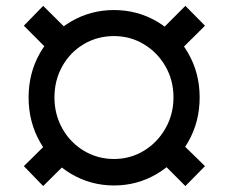

<svg xmlns="http://www.w3.org/2000/svg" viewBox="-20 -620 775 652"><path d="M77.1 -289.1Q77.1 -372.1 115.8 -439.9Q154.5 -507.8 221.2 -546.9Q287.9 -585.9 367.2 -585.9Q446.5 -585.9 513.1 -546.9Q579.7 -507.8 618.8 -439.9Q658 -372.1 658 -289.1Q658 -206.1 618.8 -137.7Q579.7 -69.3 513.1 -29.8Q446.5 9.8 367.2 9.8Q287.9 9.8 221.2 -29.8Q154.5 -69.3 115.8 -137.7Q77.1 -206.1 77.1 -289.1ZM569.1 -289.1Q569.1 -347.4 541.8 -394.9Q514.4 -442.3 468.4 -469.9Q422.3 -497.5 367.2 -497.5Q311 -497.5 264.7 -470.2Q218.4 -442.9 191.6 -395.1Q164.9 -347.4 164.9 -289.1Q164.9 -231.7 191.6 -183.8Q218.4 -135.8 265 -107.9Q311.6 -80.1 367.2 -80.1Q422.3 -80.1 468.4 -107.9Q514.4 -135.8 541.8 -183.8Q569.1 -231.7 569.1 -289.1ZM511.6 -502 609.5 -600.1 676.1 -532.7 577.2 -434.5ZM511.6 -86.4 577.2 -152.4 676.1 -55.8 609.5 11.8ZM61 -55.8 158.9 -152.4 225.5 -86.4 126.6 11.8ZM61 -532.7 126.6 -600.1 225.5 -502 158.9 -434.5Z"/></svg>

Font: WEMIX Pretendard Variable
Style: Regular
Weight: 400
Designer: Base glyphs from Inter by Rasmus Andersson; Hangeul glyphs from Noto Sans CJK(Source Han Sans) by Jang Soo-young and Kan
Foundry: Kil Hyung-jin
Version: Version 1.000;Glyphs 3.2 (3208)